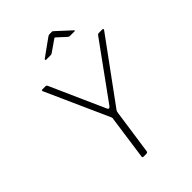

<svg xmlns="http://www.w3.org/2000/svg" viewBox="-269 -1075 1196 1196"><g transform="rotate(-45 328.5 -477.0)"><path d="M650 -742Q655 -742 656.5 -738.5Q658 -735 654 -730L358 -325Q355 -321 353.5 -317Q352 -313 351 -305L309 -12Q308 -5 304.5 -2.5Q301 0 293 0H272Q265 0 263.5 -3.5Q262 -7 263 -12L303 -296Q305 -304 304.5 -307.5Q304 -311 302 -316L116 -731Q114 -736 115 -739Q116 -742 123 -742H147Q154 -742 157 -739.5Q160 -737 162 -732L321 -375Q330 -354 345 -375L605 -734Q609 -739 612 -740.5Q615 -742 622 -742H650ZM463 -863 411 -911Q404 -917 402.5 -916Q401 -915 392 -909L323 -861Q317 -857 314.5 -856.5Q312 -856 307 -856H270Q265 -856 264 -859.5Q263 -863 268 -867L378 -946Q383 -950 387.5 -952Q392 -954 399 -954H417Q423 -954 426 -950.5Q429 -947 432 -945L519 -865Q524 -861 524 -858.5Q524 -856 518 -856H477Q473 -856 470 -858Q467 -860 463 -863Z"/></g></svg>

Font: Libre Franklin Thin Thin
Style: Italic
Weight: 250
Italic angle: -8°
Version: Version 3.000